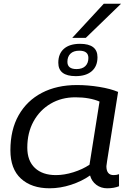

<svg xmlns="http://www.w3.org/2000/svg" viewBox="-20 -1004 706 1034"><path d="M557 10Q524 10 499 -8.5Q474 -27 465 -59Q421 -28 363 -9Q305 10 247 10Q150 10 93 -42Q36 -94 36 -195Q36 -305 80.5 -383.5Q125 -462 205.5 -504Q286 -546 394 -546Q454 -546 515 -536Q576 -526 616 -509Q585 -313 569 -214Q553 -115 553 -109Q553 -61 592 -61Q608 -61 621 -66V-1Q594 10 557 10ZM462 -117 516 -457Q491 -468 458 -474Q425 -480 386 -480Q311 -480 252.5 -445.5Q194 -411 160.5 -350Q127 -289 127 -209Q127 -138 168 -99.5Q209 -61 281 -61Q326 -61 375.5 -76.5Q425 -92 462 -117ZM388 -594Q294 -594 294 -666Q294 -715 324.5 -741.5Q355 -768 411 -768Q505 -768 505 -696Q505 -647 474 -620.5Q443 -594 388 -594ZM392 -632Q423 -632 439.5 -648Q456 -664 456 -692Q456 -731 407 -731Q376 -731 359.5 -715Q343 -699 343 -671Q343 -632 392 -632ZM369 -800 539 -984H632L442 -800Z"/></svg>

Font: Georama Extended
Style: Italic
Weight: 400
Width: 7
Italic angle: -9°
Designer: Jean-Baptiste Levee
Foundry: Production Type
Version: Version 1.000